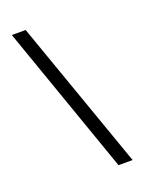

<svg xmlns="http://www.w3.org/2000/svg" viewBox="-132 -784 661 836"><g transform="rotate(-20 198.5 -365.5)"><path d="M270 -19.5 27.3 -710.9H91.3L335.4 -19.5Z"/></g></svg>

Font: Ride Light
Style: Regular
Weight: 300
Version: Version 3.000